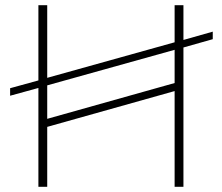

<svg xmlns="http://www.w3.org/2000/svg" viewBox="-20 -720 857 740"><path d="M687 -566V-700H653V-557L162 -420V-700H128V-410L19 -380V-351L128 -381V0H162V-231L653 -369V0H687V-537L800 -569V-598ZM162 -262V-391L653 -528V-400Z"/></svg>

Font: Talent ExtraLight
Style: Regular
Weight: 200
Designer: Mike Powis
Version: Version 1.001;hotconv 1.0.109;makeotfexe 2.5.65596